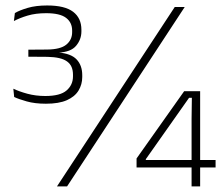

<svg xmlns="http://www.w3.org/2000/svg" viewBox="-20 -664 798 684"><path d="M143.5 -294.5Q104 -294.5 75 -302.8Q46 -311 30.5 -318.5L27.5 -348Q47 -338.5 77 -330.2Q107 -322 141.5 -322Q194.5 -322 217.2 -341.8Q240 -361.5 240 -392V-397.5Q240 -413.5 235 -425.2Q230 -437 219 -445Q208 -453 190.8 -457Q173.5 -461 149.5 -461.5L81 -462V-487L148 -487.5Q195.5 -488 216.2 -505Q237 -522 237 -549.5V-555Q237 -584 215.2 -600.5Q193.5 -617 144.5 -617Q107 -617 78.5 -608.5Q50 -600 29.5 -589L33 -617.5Q50 -627.5 79 -636Q108 -644.5 148 -644.5Q211 -644.5 240.5 -622Q270 -599.5 270 -558V-552Q270 -523.5 251.2 -501Q232.5 -478.5 187.5 -476.5L185 -474L187 -477Q233 -473.5 253 -452.2Q273 -431 273 -396V-389.5Q273 -363.5 260 -341.8Q247 -320 218.5 -307.2Q190 -294.5 143.5 -294.5ZM183 0 602.5 -639H638L219 0ZM662.5 0V-241L663.5 -315.5H653.5L499.5 -97V-82.5L484.5 -94H748V-67.5H466.5V-99.5L636 -339H693V0Z"/></svg>

Font: Anek Latin Medium ExtraLight
Style: Regular
Weight: 250
Version: Version 1.003